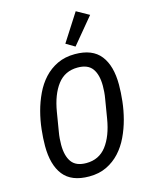

<svg xmlns="http://www.w3.org/2000/svg" viewBox="-139 -1040 879 1137"><g transform="rotate(-15 300.0 -471.0)"><path d="M264 12Q156 12 106.5 -51Q57 -114 57 -230Q57 -277 63 -331Q69 -385 83 -438Q97 -491 120.5 -540.5Q144 -590 178.5 -627.5Q213 -665 260 -687.5Q307 -710 368 -710Q475 -710 524.5 -647Q574 -584 574 -468Q574 -421 568 -367Q562 -313 548 -260Q534 -207 510.5 -157.5Q487 -108 452.5 -70.5Q418 -33 371.5 -10.5Q325 12 264 12ZM268 -69Q346 -69 391.5 -128.5Q437 -188 454 -291L473 -406Q477 -428 478.5 -448.5Q480 -469 480 -486Q480 -554 453 -591.5Q426 -629 363 -629Q285 -629 239.5 -569.5Q194 -510 177 -407L158 -292Q154 -270 152.5 -249.5Q151 -229 151 -212Q151 -144 178 -106.5Q205 -69 268 -69ZM384 -752 330 -784 439 -954 516 -911Z"/></g></svg>

Font: IBM Plex Mono Text
Style: Italic
Weight: 450
Italic angle: -9°
Monospace: yes
Designer: Mike Abbink, Paul van der Laan, Pieter van Rosmalen
Foundry: Bold Monday
Version: Version 2.1